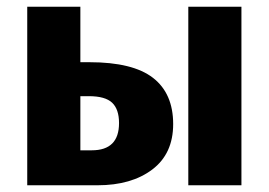

<svg xmlns="http://www.w3.org/2000/svg" viewBox="-20 -551 799 571"><path d="M246 -366Q375 -366 435 -319.5Q495 -273 495 -182Q495 -94 433 -47Q371 0 270 0H61V-531H219V-366ZM540 -531H698V0H540ZM253 -104Q334 -104 334 -185Q334 -226 313.5 -245.5Q293 -265 244 -265H219V-104Z"/></svg>

Font: FiraGO
Style: Bold
Weight: 700
Designer: bBox Type
Foundry: bBox Type GmbH
Version: Version 1.001;PS 001.001;hotconv 1.0.88;makeotf.lib2.5.64775